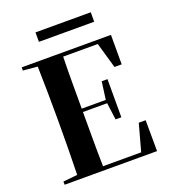

<svg xmlns="http://www.w3.org/2000/svg" viewBox="-159 -1019 992 1126"><g transform="rotate(-20 337.0 -456.0)"><path d="M625 -200 626 -7H49V-27L138 -36Q140 -117 141 -195Q142 -273 142 -351V-395Q142 -473 141 -551Q140 -629 138 -712L48 -720V-740H605V-556H560L514 -716H298Q296 -635 296 -556Q296 -477 296 -392H446L461 -503H497V-265H461L447 -371H296V-360Q296 -276 296 -196Q296 -116 298 -32H536L582 -200ZM539 -905V-846H194V-905Z"/></g></svg>

Font: XinYuGongZhangJiaSongA
Style: Regular
Weight: 900
Designer: XinYuGong
Foundry: Adobe Systems Incorporated
Version: Version 1.00